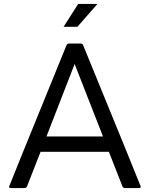

<svg xmlns="http://www.w3.org/2000/svg" viewBox="-20 -955 760 975"><path d="M503 -262 359 -630 216 -262ZM686 0H614Q606 0 602 -8L533 -184H186L117 -8Q113 0 104 0H35Q26 0 26 -7Q26 -10 318 -726Q322 -734 331 -734H390Q398 -734 402 -726Q695 -10 695 -7Q695 0 686 0ZM373 -819H303L377 -935H475Z"/></svg>

Font: YamahaIndonesia935. App
Style: Regular
Weight: 400
Designer: Dalton Maag Ltd
Foundry: Dalton Maag Ltd
Version: Version 1.002; January 01, 2024; Regular/Italic